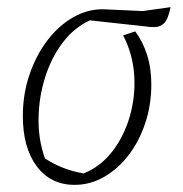

<svg xmlns="http://www.w3.org/2000/svg" viewBox="-20 -510 512 538"><path d="M189 8Q122 8 83 -44Q44 -96 44 -185Q44 -246 62.5 -300.5Q81 -355 112.5 -396.5Q144 -438 185 -461.5Q226 -485 271 -484L380 -479L458 -490Q451 -456 440 -445Q429 -434 411 -434Q405 -434 399.5 -434.5Q394 -435 387 -436L232 -453Q188 -433 156 -391Q124 -349 106.5 -293.5Q89 -238 88 -178.5Q87 -119 106 -66Q129 -51 155 -40.5Q181 -30 214 -24Q262 -43 295 -86Q328 -129 344 -185Q360 -241 356 -300Q352 -359 325 -411L359 -422Q380 -394 392 -356.5Q404 -319 404 -273Q404 -216 387 -165Q370 -114 340.5 -75.5Q311 -37 272 -14.5Q233 8 189 8Z"/></svg>

Font: Piazzolla ExtraLight
Style: Italic
Weight: 200
Italic angle: -11.3°
Designer: Juan Pablo del Peral
Foundry: Huerta Tipografica
Version: Version 1.330